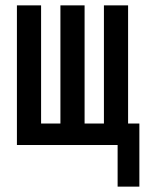

<svg xmlns="http://www.w3.org/2000/svg" viewBox="-20 -540 540 715"><path d="M418 155V0H43V-520H133V-80H205V-520H295V-80H367V-520H457V-80H499V155Z"/></svg>

Font: Iosevka Term Medium
Style: Regular
Weight: 500
Monospace: yes
Designer: Belleve Invis
Foundry: Belleve Invis
Version: Version 26.3.1